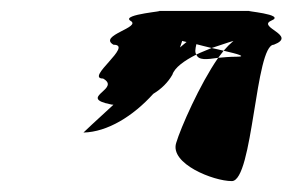

<svg xmlns="http://www.w3.org/2000/svg" viewBox="-20 -634 536 352"><path d="M133 -391C177 -392 224 -421 261 -462C276 -471 288 -483 296 -497C300 -510 318 -523 340 -534C337 -538 338 -544 340 -553C348 -551 359 -548 368 -546C384 -551 397 -556 408 -559C402 -554 396 -548 390 -541C416 -535 434 -530 413 -530C402 -530 390 -529 380 -528C346 -479 311 -399 303 -372C291 -334 371 -302 405 -302C444 -302 448 -552 482 -552C526 -569 451 -584 477 -596C507 -608 422 -614 439 -614H269C291 -614 201 -608 219 -596C241 -584 159 -569 188 -552C226 -552 135 -490 169 -490C201 -472 131 -457 173 -445C179 -444 183 -442 188 -442C156 -413 133 -391 133 -391ZM310 -547 314 -559C314 -559 317 -558 322 -557C318 -554 315 -551 310 -547ZM340 -534C344 -523 359 -525 380 -528C384 -533 387 -537 390 -541C383 -543 376 -544 368 -546C359 -542 348 -538 340 -534Z"/></svg>

Font: bitstorm
Style: maxcnobl
Weight: 400
Version: Version 0.2